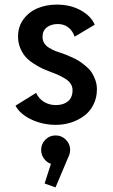

<svg xmlns="http://www.w3.org/2000/svg" viewBox="-20 -532 490 835"><path d="M223.5 11Q165.5 11 116 -12.5Q66.5 -36 47.5 -72.5L137 -128Q148.5 -103 171.2 -89Q194 -75 223 -75Q256 -75 275.8 -91.5Q295.5 -108 295.5 -140Q295.5 -155.5 286.8 -168.5Q278 -181.5 260.8 -191.5Q243.5 -201.5 231.2 -207Q219 -212.5 198.5 -220Q177 -228 161.2 -235.5Q145.5 -243 124.8 -256.5Q104 -270 90.8 -285.2Q77.5 -300.5 68 -323.2Q58.5 -346 58.5 -373Q58.5 -418 83.5 -450.2Q108.5 -482.5 146 -497.2Q183.5 -512 227.5 -512Q286 -512 331 -487.2Q376 -462.5 392 -424.5L304.5 -372.5Q295.5 -399 276.5 -413.2Q257.5 -427.5 231.5 -427.5Q203 -427.5 184 -413.2Q165 -399 165 -371.5Q165 -356.5 172.2 -344.5Q179.5 -332.5 193 -324.5Q206.5 -316.5 216.2 -312.2Q226 -308 240.5 -303.5Q256 -298 264.2 -295Q272.5 -292 292 -283.2Q311.5 -274.5 323.5 -266.8Q335.5 -259 352 -245.5Q368.5 -232 378 -218Q387.5 -204 394.5 -184.5Q401.5 -165 401.5 -143.5Q401.5 -106.5 386.2 -76.5Q371 -46.5 345.5 -27.8Q320 -9 288.5 1Q257 11 223.5 11ZM285 119.5Q285 136.5 277 151.5L221.5 283L174 266L201.5 180.5Q182.5 174 170.8 157.2Q159 140.5 159 119.5Q159 94 177.2 75.5Q195.5 57 222 57Q248 57 266.5 75.5Q285 94 285 119.5Z"/></svg>

Font: League Mono Condensed Medium
Style: Regular
Weight: 500
Width: 1
Designer: Tyler Finck
Foundry: The League of Moveable Type / Tyler Finck
Version: Version 2.210